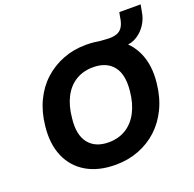

<svg xmlns="http://www.w3.org/2000/svg" viewBox="-144 -977 1144 1135"><g transform="rotate(-20 428.5 -409.5)"><path d="M396 11Q288 11 213 -33Q138 -77 103.5 -157.5Q69 -238 81 -347Q90 -433 122.5 -501Q155 -569 207 -616.5Q259 -664 326 -690Q393 -716 471 -716Q580 -716 654.5 -672Q729 -628 764 -548Q799 -468 787 -360Q778 -273 745 -204.5Q712 -136 660.5 -88.5Q609 -41 541.5 -15Q474 11 396 11ZM402 -128Q464 -128 511 -157Q558 -186 586.5 -240.5Q615 -295 622 -369Q633 -472 591 -524.5Q549 -577 465 -577Q403 -577 356 -548.5Q309 -520 281 -466Q253 -412 246 -337Q234 -235 276 -181.5Q318 -128 402 -128ZM581 -631 552 -709Q572 -708 586 -706.5Q600 -705 614 -705Q646 -705 667 -714Q688 -723 700.5 -745Q713 -767 718 -806L723 -830H857L849 -787Q843 -745 820 -709.5Q797 -674 762.5 -652.5Q728 -631 686 -631Z"/></g></svg>

Font: Nunito Sans 8pt ExtraBold
Style: Italic
Weight: 800
Italic angle: -9°
Version: Version 3.101;gftools[0.9.27]